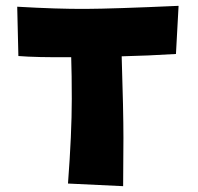

<svg xmlns="http://www.w3.org/2000/svg" viewBox="-20 -578 678 658"><path d="M397 -385Q403 -198 403 -105L402 60L213 51Q226 -120 226 -239Q226 -323 224 -382Q104 -381 43 -386L39 -555Q176 -547 272.5 -547.5Q369 -548 592 -558L583 -393Q486 -387 397 -385Z"/></svg>

Font: KN Bobohei
Style: Bold
Weight: 700
Designer: Kingnam Type Foundry
Version: Version 1.710;March 18, 2023